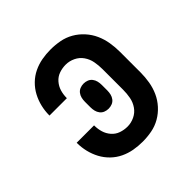

<svg xmlns="http://www.w3.org/2000/svg" viewBox="-145 -655 789 789"><g transform="rotate(-45 250.0 -260.0)"><path d="M253 8Q227 8 202 3.5Q177 -1 154 -12Q131 -23 112.5 -41Q94 -59 82 -81.5Q70 -104 64 -129Q58 -154 58 -179V-181H159V-180Q159 -160 164.5 -141.5Q170 -123 183 -108Q196 -93 214.5 -86.5Q233 -80 253 -80Q274 -80 294 -89.5Q314 -99 326.5 -117Q339 -135 343 -156.5Q347 -178 347 -200V-320Q347 -342 343 -363.5Q339 -385 326.5 -403Q314 -421 294 -430.5Q274 -440 253 -440Q233 -440 214.5 -433.5Q196 -427 183 -412Q170 -397 164.5 -378.5Q159 -360 159 -340V-339H58V-341Q58 -366 64 -391Q70 -416 82 -438.5Q94 -461 112.5 -479Q131 -497 154 -508Q177 -519 202 -523.5Q227 -528 253 -528Q280 -528 306.5 -523Q333 -518 356.5 -504.5Q380 -491 398.5 -470.5Q417 -450 428 -425.5Q439 -401 443.5 -374Q448 -347 448 -320V-200Q448 -173 443.5 -146Q439 -119 428 -94.5Q417 -70 398.5 -49.5Q380 -29 356.5 -15.5Q333 -2 306.5 3Q280 8 253 8ZM250 -187Q239 -187 229 -191Q219 -195 212.5 -203.5Q206 -212 203.5 -222.5Q201 -233 201 -244V-276Q201 -287 203.5 -297.5Q206 -308 212.5 -316.5Q219 -325 229 -329Q239 -333 250 -333Q261 -333 271 -329Q281 -325 287.5 -316.5Q294 -308 296.5 -297.5Q299 -287 299 -276V-244Q299 -233 296.5 -222.5Q294 -212 287.5 -203.5Q281 -195 271 -191Q261 -187 250 -187Z"/></g></svg>

Font: Iosevka SS18 Semibold
Style: Regular
Weight: 600
Monospace: yes
Designer: Belleve Invis
Foundry: Belleve Invis
Version: Version 25.1.1; ttfautohint (v1.8.4)